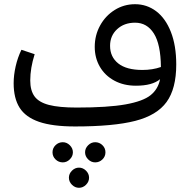

<svg xmlns="http://www.w3.org/2000/svg" viewBox="-20 -588 914 914"><path d="M819 -281Q819 -166 773 -102.5Q727 -39 623.5 -12.5Q520 14 337 14Q230 14 166 -8Q102 -30 73.5 -75Q45 -120 45 -192Q45 -230 54.5 -272Q64 -314 82 -351L145 -330Q124 -264 124 -205Q124 -157 144.5 -129Q165 -101 213 -88.5Q261 -76 345 -76Q494 -76 577.5 -91Q661 -106 697 -135Q733 -164 742 -211Q705 -180 627 -180Q569 -180 524.5 -204Q480 -228 455.5 -270Q431 -312 431 -365Q431 -420 456.5 -466.5Q482 -513 526 -540.5Q570 -568 623 -568Q679 -568 723.5 -534.5Q768 -501 793.5 -436Q819 -371 819 -281ZM658 -255Q706 -255 746 -269Q745 -377 712.5 -428.5Q680 -480 623 -480Q571 -480 537.5 -449Q504 -418 504 -370Q504 -317 543 -286Q582 -255 658 -255ZM230 137Q230 117 244.5 103Q259 89 279 89Q298 89 312.5 103.5Q327 118 327 137Q327 156 312.5 170.5Q298 185 279 185Q259 185 244.5 171Q230 157 230 137ZM385 137Q385 118 399.5 103.5Q414 89 433 89Q453 89 467.5 103Q482 117 482 137Q482 157 467.5 171Q453 185 433 185Q414 185 399.5 170.5Q385 156 385 137ZM308 258Q308 239 322.5 224.5Q337 210 356 210Q375 210 389.5 224.5Q404 239 404 258Q404 277 389.5 291.5Q375 306 356 306Q337 306 322.5 291.5Q308 277 308 258Z"/></svg>

Font: Fira GO
Style: Regular
Weight: 400
Designer: Carrois Corporate
Foundry: Carrois Corporate GbR
Version: Version 0.300